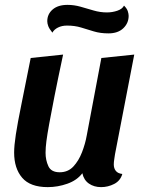

<svg xmlns="http://www.w3.org/2000/svg" viewBox="-20 -748 595 788"><path d="M176 20Q104 20 71 -18.5Q38 -57 38 -122Q38 -150 45 -196Q52 -242 67.5 -318Q83 -394 106 -510L239 -524Q217 -421 203.5 -352.5Q190 -284 182 -240Q174 -196 170.5 -169Q167 -142 167 -121Q167 -91 178.5 -66Q190 -41 225 -41Q259 -41 281 -64.5Q303 -88 316.5 -123Q330 -158 336 -192L396 -510L531 -524L452 -115Q451 -107 449 -95Q447 -83 447 -73Q447 -57 455.5 -46.5Q464 -36 482 -34Q474 -6 448.5 7Q423 20 395 20Q366 20 345 5.5Q324 -9 318 -37Q296 -8 256.5 6Q217 20 176 20ZM425 -611Q392 -611 365.5 -619Q339 -627 313 -635Q287 -643 255 -643Q234 -643 218 -635Q202 -627 195 -614Q182 -630 178 -641Q174 -652 174 -661Q174 -690 196 -709Q218 -728 257 -728Q284 -728 310.5 -720.5Q337 -713 364 -705Q391 -697 419 -697Q441 -697 461.5 -704Q482 -711 489 -725Q501 -713 504.5 -702Q508 -691 508 -683Q508 -653 486 -632Q464 -611 425 -611Z"/></svg>

Font: Sansita Swashed Medium
Style: Regular
Weight: 500
Designer: Pablo Cosgaya
Foundry: Omnibus-Type
Version: Version 1.003; ttfautohint (v1.8.3)